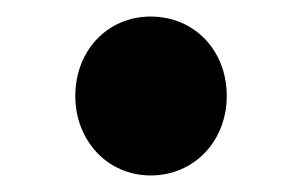

<svg xmlns="http://www.w3.org/2000/svg" viewBox="-20 -198 365 232"><path d="M162 14C215 14 254 -28 254 -82C254 -137 215 -178 162 -178C110 -178 71 -137 71 -82C71 -28 110 14 162 14Z"/></svg>

Font: Source Han Sans CN
Style: Bold
Weight: 700
Designer: Ryoko NISHIZUKA 西塚涼子 (kana, bopomofo & ideographs); Paul D. Hunt (Latin, Greek & Cyrillic); Sandoll Communications 산돌커뮤니
Foundry: Adobe
Version: Version 2.001;hotconv 1.0.107;makeotfexe 2.5.65593